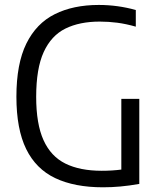

<svg xmlns="http://www.w3.org/2000/svg" viewBox="-20 -770 664 796"><path d="M407 6.5Q289 6.5 209 -31.5Q129 -69.5 88.5 -152.2Q48 -235 48 -369Q48 -505.5 89.2 -589.2Q130.5 -673 207 -711.2Q283.5 -749.5 389.5 -749.5Q468 -749.5 543 -728.5V-659.5Q502.5 -671 466.2 -675.8Q430 -680.5 393.5 -680.5Q310 -680.5 251.2 -651.5Q192.5 -622.5 161.2 -554.2Q130 -486 130 -368.5Q130 -256 160.5 -188.8Q191 -121.5 251.2 -91.8Q311.5 -62 401.5 -62Q445 -62 483 -67V-360H557.5V-7.5Q515 0 479 3.2Q443 6.5 407 6.5Z"/></svg>

Font: Encode Sans SemiCondensed SemiCondensed
Style: Regular
Weight: 400
Width: 4
Designer: Multiple Designers
Foundry: Impallari Type
Version: Version 3.000; ttfautohint (v1.8.3) -l 8 -r 50 -G 200 -x 14 